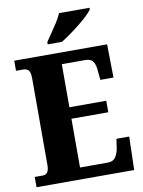

<svg xmlns="http://www.w3.org/2000/svg" viewBox="-99 -999 796 1067"><g transform="rotate(-10 298.5 -465.5)"><path d="M19 0V-58H64Q100 -58 100 -109V-600Q100 -637 88 -647Q76 -657 62 -657H19V-714H543L546 -526H472L467 -574Q465 -613 452 -631Q439 -649 408 -649H276V-406H484V-341H276V-66H434Q463 -66 477 -86.5Q491 -107 496 -140L503 -188H575L570 0ZM218 -784Q231 -804 249 -829.5Q267 -855 284 -882Q301 -909 310 -931H482V-921Q473 -908 452.5 -888.5Q432 -869 404.5 -847Q377 -825 349 -805Q321 -785 298 -771H218Z"/></g></svg>

Font: Noto Serif Condensed Black
Style: Regular
Weight: 900
Width: 3
Designer: Monotype Design Team
Foundry: Monotype Imaging Inc.
Version: Version 2.015; ttfautohint (v1.8.4.7-5d5b)